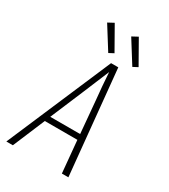

<svg xmlns="http://www.w3.org/2000/svg" viewBox="-229 -1067 1033 1174"><g transform="rotate(30 288.0 -480.0)"><path d="M13 0H59L154 -226H384L405 0H451L403 -490L379 -735H328ZM381 -265H170L265 -490Q285 -538 305 -586Q325 -634 345 -682Q348 -634 352 -586Q356 -538 361 -490ZM452 -780 486 -798 394 -960 353 -938ZM282 -780 316 -798 224 -960 183 -938Z"/></g></svg>

Font: Iosevka Sparkle Extralight
Style: Italic
Weight: 200
Italic angle: -9°
Designer: Belleve Invis
Foundry: Belleve Invis
Version: Version 4.5.0; ttfautohint (v1.8.3)